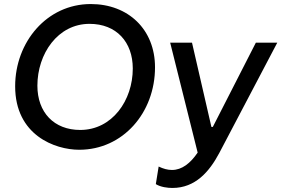

<svg xmlns="http://www.w3.org/2000/svg" viewBox="-20 -731 1392 950"><path d="M372 10C588 10 747 -173 747 -398C747 -585 615 -711 429 -711C212 -711 55 -523 55 -304C55 -62 252 10 372 10ZM377 -88C247 -88 165 -175 165 -307C165 -465 266 -613 423 -613C556 -613 637 -523 637 -392C637 -234 535 -88 377 -88ZM833 199C947 199 1016 118 1065 26L1352 -520H1246L1033 -103H1026L930 -520H822L958 24C922 77 880 110 831 110C809 110 788 104 765 93L751 180C775 195 810 199 833 199Z"/></svg>

Font: Fixel Display Medium
Style: Italic
Weight: 500
Italic angle: -10°
Designer: AlfaBravo + MacPaw
Foundry: Kyrylo Tkachov, Marchela Mozhyna, Serhii Makarenko, Maria Weinstein, Zakhar Kryvoshyya
Version: Version 1.210;Glyphs 3.2 (3217)